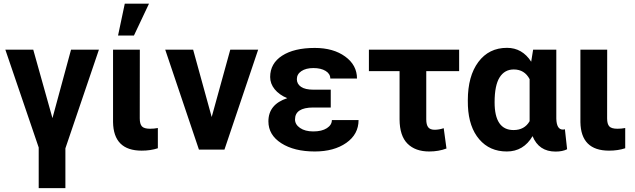

<svg xmlns="http://www.w3.org/2000/svg" viewBox="-20 -791 3358 1015"><path d="M257.3 -166.5 355.5 -528.3H502.9L325.7 -6.8V203.6H184.6V-11.2L8.3 -528.3H155.8Z M719.2 -528.3 718.8 -165Q718.8 -135.7 730.2 -123Q741.7 -110.4 773.4 -110.4Q794.9 -110.4 814.5 -114.3V-7.3Q776.4 5.4 729 5.4Q580.1 5.4 577.6 -145.5V-528.3ZM639.6 -771.5H767.6L688 -603H604Z M1099.1 -172.4 1197.3 -528.3H1344.7L1166.5 0H1031.7L853.5 -528.3H1001Z M1398.9 -149.4Q1398.9 -239.3 1498.5 -272Q1456.1 -289.6 1432.1 -319.1Q1408.2 -348.6 1408.2 -383.8Q1408.2 -455.6 1471.4 -496.6Q1534.7 -537.6 1644 -537.6Q1742.2 -537.6 1804.7 -492.2Q1867.2 -446.8 1867.2 -376H1726.1Q1726.1 -400.9 1701.4 -416Q1676.8 -431.2 1636.7 -431.2Q1597.2 -431.2 1573.2 -415Q1549.3 -398.9 1549.3 -372.6Q1549.3 -347.2 1571.3 -332Q1593.3 -316.9 1637.2 -316.9H1728.5V-222.7H1635.3Q1539.6 -222.2 1539.6 -159.7Q1539.6 -132.8 1566.2 -114.5Q1592.8 -96.2 1636.2 -96.2Q1681.2 -96.2 1707.8 -113.3Q1734.4 -130.4 1734.4 -156.2H1875.5Q1875.5 -81.1 1810.5 -35.6Q1745.6 9.8 1644 9.8Q1535.2 9.8 1467 -33.9Q1398.9 -77.6 1398.9 -149.4Z M2407.2 -415H2233.4V-160.2Q2233.4 -131.3 2243.7 -118.2Q2253.9 -105 2277.8 -105Q2300.8 -105 2325.7 -113.3L2340.3 -5.9Q2298.8 9.8 2249 9.8Q2175.8 9.8 2134.3 -31.5Q2092.8 -72.8 2092.3 -159.7V-415H1930.2V-528.3H2407.2Z M2920.9 -528.3V-163.6Q2922.4 -106 2955.6 -106Q2962.4 -106 2966.3 -107.9L2978 -2Q2953.6 10.3 2917 10.3Q2828.6 10.3 2795.4 -71.3Q2747.6 9.8 2659.2 9.8Q2568.8 9.8 2513.7 -54.4Q2458.5 -118.7 2453.6 -230.5L2453.1 -260.3Q2453.1 -388.7 2508.8 -463.4Q2564.5 -538.1 2660.2 -538.1Q2740.7 -538.1 2788.1 -464.8L2798.3 -528.3ZM2594.7 -250Q2594.7 -103.5 2694.8 -103.5Q2752.9 -103.5 2779.8 -150.4V-372.6Q2752.9 -423.8 2695.8 -423.8Q2647.5 -423.8 2621.1 -381.8Q2594.7 -339.8 2594.7 -250Z M3189.9 -528.3 3189.5 -165Q3189.5 -135.7 3200.9 -123Q3212.4 -110.4 3244.1 -110.4Q3265.6 -110.4 3285.2 -114.3V-7.3Q3247.1 5.4 3199.7 5.4Q3050.8 5.4 3048.3 -145.5V-528.3Z"/></svg>

Font: Robotiche
Style: Bold
Weight: 700
Designer: Google
Version: Version 2.001150; 2014